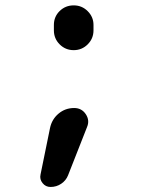

<svg xmlns="http://www.w3.org/2000/svg" viewBox="-20 -580 540 729"><path d="M171.9 129.9Q153.3 129.9 141.6 115.2Q129.9 100.6 133.8 83L169.9 -93.8Q176.8 -127 202.1 -148.4Q227.5 -169.9 261.7 -169.9Q290 -169.9 305.7 -146.5Q321.3 -123 310.5 -97.7L238.3 85.9Q230.5 105.5 212.4 117.7Q194.3 129.9 171.9 129.9ZM335 -485.4V-464.8Q335 -433.6 313 -411.6Q291 -389.6 259.8 -389.6Q228.5 -389.6 206.5 -411.6Q184.6 -433.6 184.6 -464.8V-485.4Q184.6 -516.6 206.5 -538.1Q228.5 -559.6 259.8 -559.6Q291 -559.6 313 -537.6Q335 -515.6 335 -485.4Z"/></svg>

Font: Rounded-X Mgen+ 2m medium
Style: Regular
Weight: 500
Designer: [Source Han Sans]
Ryoko NISHIZUKA  (kana & ideographs); Paul D. Hunt (Latin, Greek & Cyrillic); Wenlong ZHANG  (bopomofo
Version: Version 1.059.20150602